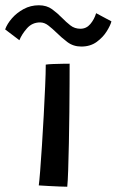

<svg xmlns="http://www.w3.org/2000/svg" viewBox="-90 -706 443 728"><path d="M165 2Q156 2 136 1.2Q116 0.5 93.8 -0.8Q71.5 -2 57 -3Q59 -16 62.2 -56.8Q65.5 -97.5 69 -153.2Q72.5 -209 75.8 -268.2Q79 -327.5 81.2 -379Q83.5 -430.5 83.5 -461Q92 -462.5 110.2 -463.2Q128.5 -464 147.2 -464.2Q166 -464.5 174 -464.5Q174 -438.5 173.8 -389.5Q173.5 -340.5 173 -281Q172.5 -221.5 171.2 -163.5Q170 -105.5 168.5 -60.8Q167 -16 165 2ZM-70.5 -594.5Q-63 -615.5 -44.8 -636.5Q-26.5 -657.5 -0.2 -671.8Q26 -686 57.5 -686Q87 -686 107.5 -671Q128 -656 145 -638.5Q160.5 -622.5 176.8 -609.8Q193 -597 215 -597Q237.5 -597 252.5 -614.8Q267.5 -632.5 274.5 -656L332.5 -625Q329 -610.5 315 -587.8Q301 -565 276.8 -547.2Q252.5 -529.5 218.5 -529.5Q188 -529.5 165.5 -546.5Q143 -563.5 124 -582.5Q108.5 -597.5 93.5 -609.2Q78.5 -621 62 -621Q32 -621 12.2 -598.5Q-7.5 -576 -16.5 -553.5Z"/></svg>

Font: Grandstander
Style: Regular
Weight: 400
Designer: Tyler Finck
Foundry: Etcetera Type Co
Version: Version 1.200; ttfautohint (v1.8.3)